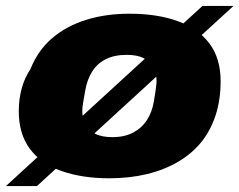

<svg xmlns="http://www.w3.org/2000/svg" viewBox="-32 -586 803 644"><path d="M335 12Q243 12 174 -12.5Q105 -37 68 -87Q31 -137 31 -213Q31 -254 41 -290Q51 -326 70 -354Q95 -417 143 -458Q191 -499 257 -519.5Q323 -540 402 -540Q496 -540 564.5 -515Q633 -490 670.5 -440Q708 -390 708 -314Q708 -252 692 -202Q676 -152 647 -114Q614 -72 566.5 -44Q519 -16 460.5 -2Q402 12 335 12ZM345 -126Q386 -126 415 -141.5Q444 -157 461 -183.5Q478 -210 484 -245Q488 -270 490 -283Q492 -296 492.5 -303Q493 -310 493 -314Q493 -341 482.5 -360.5Q472 -380 450 -391Q428 -402 393 -402Q351 -402 322 -387Q293 -372 276.5 -345Q260 -318 254 -283Q250 -259 247.5 -245.5Q245 -232 244.5 -225.5Q244 -219 244 -214Q244 -188 254.5 -168.5Q265 -149 287 -137.5Q309 -126 345 -126ZM-12 38 647 -566H751L92 38Z"/></svg>

Font: Archivo SemiExpanded Black
Style: Italic
Weight: 900
Width: 6
Italic angle: -10°
Designer: Hector Gatti
Foundry: Omnibus-Type
Version: Version 2.001